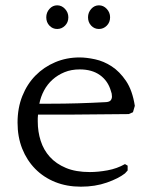

<svg xmlns="http://www.w3.org/2000/svg" viewBox="-20 -691 565 722"><path d="M480 -269 464 -262Q410 -262 353 -261Q296 -260 241 -260H123Q122 -253 122 -246.5Q122 -240 122 -234Q122 -196 133 -161.5Q144 -127 167.5 -101Q191 -75 228 -59.5Q265 -44 318 -44Q349 -44 384.5 -50.5Q420 -57 450 -74L460 -68V-50L450 -39Q426 -20 382 -4.5Q338 11 284 11Q231 11 187.5 -6.5Q144 -24 112.5 -56Q81 -88 63.5 -132Q46 -176 46 -230Q46 -285 64 -330Q82 -375 113.5 -407Q145 -439 187.5 -457Q230 -475 279 -475Q305 -475 337.5 -468Q370 -461 400 -441.5Q430 -422 454 -386.5Q478 -351 487 -293ZM280 -430Q248 -430 222.5 -419.5Q197 -409 177.5 -391.5Q158 -374 145.5 -350.5Q133 -327 128 -301H167Q221 -301 272 -302.5Q323 -304 379 -307Q392 -308 396.5 -314Q401 -320 401 -328Q401 -334 400 -339Q399 -344 397 -349Q386 -387 356 -408.5Q326 -430 280 -430ZM154 -626Q154 -644 166 -657.5Q178 -671 195 -671Q212 -671 224.5 -657.5Q237 -644 237 -626Q237 -607 224.5 -594.5Q212 -582 195 -582Q178 -582 166 -594.5Q154 -607 154 -626ZM311 -626Q311 -644 323 -657.5Q335 -671 352 -671Q369 -671 381.5 -657.5Q394 -644 394 -626Q394 -607 381.5 -594.5Q369 -582 352 -582Q335 -582 323 -594.5Q311 -607 311 -626Z"/></svg>

Font: Quattrocento
Style: Regular
Weight: 400
Designer: Pablo Impallari
Foundry: Pablo Impallari, Igino Marini, Branda Gallo
Version: Version 2.000